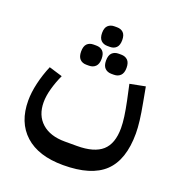

<svg xmlns="http://www.w3.org/2000/svg" viewBox="-140 -743 952 1021"><g transform="rotate(20 336.0 -232.5)"><path d="M329 161Q189 161 113.5 92.5Q38 24 38 -99Q38 -145 50.5 -198.5Q63 -252 85 -304L161 -281Q142 -240 130 -197Q118 -154 118 -119Q118 -44 165 -2Q212 40 295 40H364Q461 40 506.5 -0.5Q552 -41 552 -129Q552 -157 547 -193.5Q542 -230 532 -278L513 -366L600 -383L616 -296Q626 -243 631 -202Q636 -161 636 -129Q636 20 562 90.5Q488 161 329 161ZM405 -383Q382 -383 368 -397Q354 -411 354 -440Q354 -470 368 -483.5Q382 -497 405 -497H419Q442 -497 456 -483.5Q470 -470 470 -440Q470 -411 456 -397Q442 -383 419 -383ZM263 -383Q240 -383 226.5 -397Q213 -411 213 -440Q213 -470 226.5 -483.5Q240 -497 263 -497H278Q301 -497 315 -483.5Q329 -470 329 -440Q329 -411 315 -397Q301 -383 278 -383ZM334 -515Q312 -515 298 -528.5Q284 -542 284 -571Q284 -600 298 -613Q312 -626 334 -626H349Q371 -626 384.5 -613Q398 -600 398 -571Q398 -542 384.5 -528.5Q371 -515 349 -515Z"/></g></svg>

Font: IBM Plex Sans Arabic Medm
Style: Regular
Weight: 500
Designer: Mike Abbink, Paul van der Laan, Pieter van Rosmalen, Wael Morcos, Khajak Apelian
Foundry: Bold Monday
Version: Version 1.005